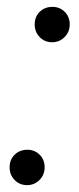

<svg xmlns="http://www.w3.org/2000/svg" viewBox="-20 -534 231 559"><path d="M59 5Q37 5 22.5 -10Q8 -25 8 -47Q8 -69 22.5 -83.5Q37 -98 60 -98Q81 -98 95.5 -83.5Q110 -69 110 -47Q110 -25 95 -10Q80 5 59 5ZM132 -411Q110 -411 95.5 -426Q81 -441 81 -463Q81 -485 95.5 -499.5Q110 -514 133 -514Q154 -514 168.5 -499.5Q183 -485 183 -463Q183 -441 168 -426Q153 -411 132 -411Z"/></svg>

Font: DM Sans 16pt Light
Style: Italic
Weight: 300
Italic angle: -10°
Version: Version 4.004;gftools[0.9.30]